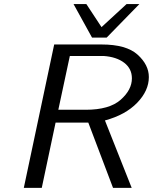

<svg xmlns="http://www.w3.org/2000/svg" viewBox="-20 -909 740 929"><path d="M95.2 0 242.2 -693.8H471.2Q591.3 -693.8 645.8 -644.5Q700.2 -595.2 700.2 -536.1Q700.2 -470.2 643.6 -411.6Q586.9 -353 487.8 -326.2L617.2 0H526.9L407.2 -315.9H249L182.1 0ZM262.2 -377.9H395Q508.8 -377.9 563.5 -426Q618.2 -474.1 618.2 -529.8Q618.2 -576.7 581.1 -605.2Q543.9 -633.8 481 -638.2H317.9ZM335.9 -889.2H397.9L471.2 -777.8L592.3 -889.2H654.3L496.1 -727.1H425.3Z"/></svg>

Font: CMU Sans Serif
Style: Oblique
Weight: 500
Italic angle: -12°
Version: Version 0.7.0